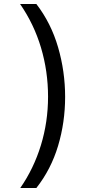

<svg xmlns="http://www.w3.org/2000/svg" viewBox="-20 -812 459 967"><path d="M82 135Q150 37 186 -80.5Q222 -198 222 -325Q222 -453 186.5 -572Q151 -691 81 -792H163Q237 -696 272.5 -574Q308 -452 308 -324Q308 -196 272.5 -77.5Q237 41 163 135Z"/></svg>

Font: ukannada85
Style: Book
Weight: 400
Designer: Jelle Bosma - Monotype Design Team
Foundry: Monotype Imaging Inc.
Version: Version 2.003